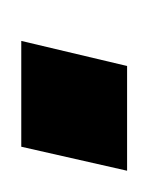

<svg xmlns="http://www.w3.org/2000/svg" viewBox="-0 -468 137 176"><g transform="rotate(90 68.0 -379.5)"><path d="M17 -331 40 -428H136L114 -331Z"/></g></svg>

Font: Instrument Sans SemiCondensed
Style: Italic
Weight: 400
Width: 4
Italic angle: -13°
Designer: Rodrigo Fuenzalida
Foundry: fragTYPE
Version: Version 1.000;gftools[0.9.28]